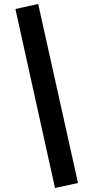

<svg xmlns="http://www.w3.org/2000/svg" viewBox="-20 -831 467 960"><path d="M171 -811 370 84 255 109 57 -786Z"/></svg>

Font: Fira Sans Extra Condensed SemiBold
Style: Regular
Weight: 600
Width: 1
Designer: Carrois Corporate & Edenspiekermann AG
Foundry: Carrois Corporate GbR & Edenspiekermann AG
Version: Version 4.203